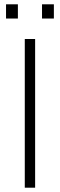

<svg xmlns="http://www.w3.org/2000/svg" viewBox="-20 -871 278 891"><path d="M95 0V-690H143V0ZM8 -785V-851H63V-785ZM175 -785V-851H230V-785Z"/></svg>

Font: Oxanium ExtraLight
Style: Regular
Weight: 200
Designer: Severin Meyer
Version: Version 2.000